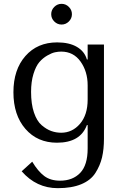

<svg xmlns="http://www.w3.org/2000/svg" viewBox="-20 -732 642 1001"><path d="M437 42V-80H433Q399 12 277 12Q175 12 112.5 -60Q50 -132 50 -251Q50 -369 112.5 -440Q175 -511 278 -511Q341 -511 381 -487.5Q421 -464 433 -422H437V-500H522V-9Q522 46 512 88.5Q502 131 477.5 169.5Q453 208 403.5 228.5Q354 249 281 249Q170 249 93 161L148 111Q178 161 210.5 185.5Q243 210 293 210Q359 210 398 169.5Q437 129 437 42ZM437 -213V-287Q437 -359 400 -411Q363 -463 299 -463Q284 -463 267 -459.5Q250 -456 226.5 -442.5Q203 -429 185 -408Q167 -387 154.5 -346.5Q142 -306 142 -253Q142 -190 157 -145.5Q172 -101 197 -79.5Q222 -58 247 -49Q272 -40 299 -40Q357 -40 397 -86.5Q437 -133 437 -213ZM263 -620Q247 -636 247 -658Q247 -680 263 -696Q279 -712 301 -712Q323 -712 339 -696Q355 -680 355 -658Q355 -636 339 -620Q323 -604 301 -604Q279 -604 263 -620Z"/></svg>

Font: Tenor Sans
Style: Regular
Weight: 400
Designer: Denis Masharov
Foundry: Denis Masharov
Version: Version 1.1